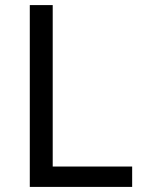

<svg xmlns="http://www.w3.org/2000/svg" viewBox="-20 -734 564 754"><path d="M97 0V-714H187V-80H499V0Z"/></svg>

Font: Noto Sans Tamil Supplement
Style: Regular
Weight: 400
Designer: Ek Type
Foundry: Ek Type
Version: Version 2.001; ttfautohint (v1.8.4.7-5d5b)